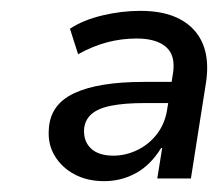

<svg xmlns="http://www.w3.org/2000/svg" viewBox="-20 -734 402 354"><path d="M172 -400Q141 -400 117.5 -412.5Q94 -425 81 -446.5Q68 -468 70 -495Q72 -541 116.5 -562Q161 -583 245 -583H308L302 -544H248Q209 -544 184.5 -539Q160 -534 148 -523Q136 -512 135 -495Q134 -473 148 -460Q162 -447 189 -447Q212 -447 233.5 -457.5Q255 -468 269.5 -487Q284 -506 288 -531L299 -599Q304 -632 286 -647.5Q268 -663 232 -663Q204 -663 177.5 -656Q151 -649 124 -634L109 -681Q133 -697 168.5 -705.5Q204 -714 239 -714Q284 -714 313 -698Q342 -682 354 -653Q366 -624 360 -583L332 -405H270L279 -461H277Q258 -430 231 -415Q204 -400 172 -400Z"/></svg>

Font: Nunito Sans 10pt Medium
Style: Italic
Weight: 500
Italic angle: -9°
Designer: Vernon Adams
Foundry: Vernon Adams
Version: Version 3.101;gftools[0.9.27]